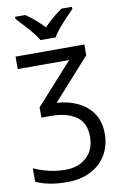

<svg xmlns="http://www.w3.org/2000/svg" viewBox="-107 -825 711 1124"><g transform="rotate(-10 249.0 -263.0)"><path d="M437 -536V-472L218 -228Q286 -224 342 -197.5Q398 -171 431 -122.5Q464 -74 464 -1Q464 70 431.5 124.5Q399 179 339.5 209.5Q280 240 199 240Q140 240 93 230.5Q46 221 14 205V125Q47 141 96 154Q145 167 203 167Q280 167 328 122.5Q376 78 376 1Q376 -83 320.5 -120.5Q265 -158 174 -158H115V-219L334 -462H28V-536ZM189 -606Q176 -629 154 -655.5Q132 -682 108 -708Q84 -734 66 -753V-766H126Q152 -749 180 -725Q208 -701 233 -674Q260 -701 288 -725Q316 -749 342 -766H404V-753Q385 -734 360.5 -708Q336 -682 313.5 -655.5Q291 -629 279 -606Z"/></g></svg>

Font: Noto Sans Historical
Style: Regular
Weight: 400
Designer: Monotype Design Team
Foundry: Monotype Imaging Inc.
Version: Version 2.013; ttfautohint (v1.8.4.7-5d5b)